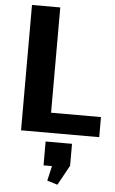

<svg xmlns="http://www.w3.org/2000/svg" viewBox="-64 -742 641 1068"><g transform="rotate(5 257.0 -208.0)"><path d="M193.1 -112.2H507V0H70.4V-700H228.3V-25.4ZM359.5 50V172.6L298.2 283.7L240.2 265.9L278 101.7L339 183.2H212.1V50Z"/></g></svg>

Font: Pathway Extreme 8pt Thin
Style: Regular
Weight: 100
Designer: Eduardo Rodriguez Tunni
Foundry: Eduardo Rodriguez Tunni
Version: Version 1.000